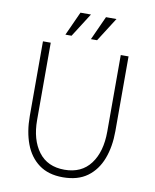

<svg xmlns="http://www.w3.org/2000/svg" viewBox="-96 -962 844 1045"><g transform="rotate(10 325.5 -439.5)"><path d="M263 -889H321L237 -757H203ZM404 -889H462L378 -757H344ZM89 -287V-700H132V-273Q132 -164 181.5 -98Q231 -32 325 -32Q419 -32 469 -98.5Q519 -165 519 -277V-700H562V-287Q562 -201 536.5 -134Q511 -67 458.5 -28.5Q406 10 323 10Q243 10 191 -28.5Q139 -67 114 -134Q89 -201 89 -287Z"/></g></svg>

Font: Haskoy ExtraLight
Style: Regular
Weight: 200
Designer: Ertekin Erdin
Foundry: Ertekin Erdin
Version: Version 2.000; ttfautohint (v1.8.4.7-5d5b)